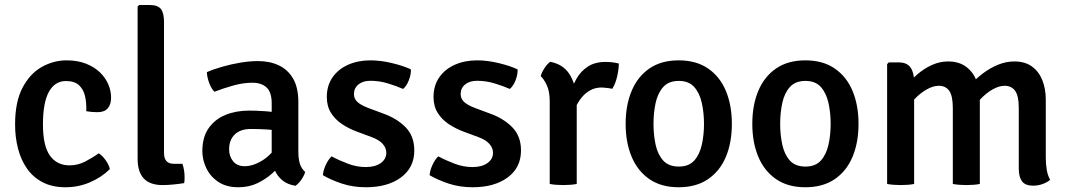

<svg xmlns="http://www.w3.org/2000/svg" viewBox="-20 -756 4389 789"><path d="M334.5 -299Q336 -332.5 329.5 -360.8Q323 -389 304.5 -406Q286 -423 251 -423Q205.5 -423 181 -378.8Q156.5 -334.5 156.5 -244.5Q156.5 -156.5 185.2 -116.5Q214 -76.5 265.5 -76.5Q299.5 -76.5 329.8 -92Q360 -107.5 385.5 -126Q400 -117.5 413.8 -98.2Q427.5 -79 431.5 -61Q397.5 -27.5 350 -7Q302.5 13.5 249 13.5Q195 13.5 155.8 -6.8Q116.5 -27 91.5 -62.5Q66.5 -98 54.2 -144.8Q42 -191.5 42 -244.5Q42 -338 72.8 -396Q103.5 -454 152 -481Q200.5 -508 253.5 -508Q298.5 -508 333 -494.5Q367.5 -481 390.5 -458.8Q413.5 -436.5 425 -409.5Q436.5 -382.5 436.5 -354.5Q436.5 -326.5 422.8 -310.8Q409 -295 380.5 -295Q367 -295 356.5 -296Q346 -297 334.5 -299Z M729.5 -83Q738.5 -58 738.5 -27.5Q738.5 -21.5 738.2 -15Q738 -8.5 736.5 -3.5Q718.5 -0.5 694 2Q669.5 4.5 648 4.5Q596.5 4.5 571 -22.5Q545.5 -49.5 545.5 -103.5V-729L552 -735.5H594Q628.5 -735.5 641.2 -719Q654 -702.5 654 -665.5V-127.5Q654 -105.5 663.8 -94.2Q673.5 -83 694 -83Z M811.5 -135Q811.5 -192 837.2 -229Q863 -266 906.5 -283.8Q950 -301.5 1004 -301.5Q1031 -301.5 1066.2 -299.2Q1101.5 -297 1131.5 -290V-216.5Q1105.5 -222.5 1072.5 -224.2Q1039.5 -226 1011.5 -226Q968 -226 944.8 -203.5Q921.5 -181 921.5 -142.5Q921.5 -113.5 938 -93.2Q954.5 -73 985.5 -73Q1021 -73 1060.2 -98Q1099.5 -123 1126.5 -170.5L1143 -88.5Q1125 -67 1098.8 -43.5Q1072.5 -20 1037.8 -3.2Q1003 13.5 959.5 13.5Q909.5 13.5 876.8 -8.8Q844 -31 827.8 -65Q811.5 -99 811.5 -135ZM1234 -49.5Q1230 -34.5 1218.5 -17.8Q1207 -1 1194 7.5Q1160.5 2 1139.8 -15.5Q1119 -33 1108.8 -57.2Q1098.5 -81.5 1096.5 -108V-331.5Q1096.5 -376.5 1075.8 -396.2Q1055 -416 1017 -416Q980 -416 940.2 -405Q900.5 -394 861 -379Q848 -392.5 839.5 -415.5Q831 -438.5 830 -459.5Q858.5 -472 894.8 -482.2Q931 -492.5 969 -498.8Q1007 -505 1040.5 -505Q1089 -505 1126.2 -487.2Q1163.5 -469.5 1184.8 -432.5Q1206 -395.5 1206 -337V-132.5Q1206 -105 1211.8 -84.8Q1217.5 -64.5 1234 -49.5Z M1307 -36Q1308 -55 1318.5 -77.8Q1329 -100.5 1342.5 -113.5Q1374.5 -96.5 1410.5 -83Q1446.5 -69.5 1483 -69.5Q1522 -69.5 1544.8 -86Q1567.5 -102.5 1567.5 -128Q1567.5 -148 1552.5 -164.8Q1537.5 -181.5 1507.5 -192.5L1449.5 -214Q1415 -226.5 1386.2 -245.5Q1357.5 -264.5 1340.2 -292Q1323 -319.5 1323 -357.5Q1323 -404 1346.2 -437.8Q1369.5 -471.5 1410.2 -489.8Q1451 -508 1502.5 -508Q1544 -508 1590.8 -496.8Q1637.5 -485.5 1668.5 -471Q1669.5 -450.5 1660.2 -426.5Q1651 -402.5 1636.5 -390.5Q1609.5 -402.5 1574.2 -413.2Q1539 -424 1502 -424Q1471.5 -424 1453 -409Q1434.5 -394 1434.5 -369.5Q1434.5 -350 1449 -336.8Q1463.5 -323.5 1493 -312.5L1554.5 -289.5Q1611 -269.5 1646.8 -233Q1682.5 -196.5 1682.5 -137.5Q1682.5 -67.5 1628 -27Q1573.5 13.5 1483.5 13.5Q1430.5 13.5 1385.2 -1.5Q1340 -16.5 1307 -36Z M1745.5 -36Q1746.5 -55 1757 -77.8Q1767.5 -100.5 1781 -113.5Q1813 -96.5 1849 -83Q1885 -69.5 1921.5 -69.5Q1960.5 -69.5 1983.2 -86Q2006 -102.5 2006 -128Q2006 -148 1991 -164.8Q1976 -181.5 1946 -192.5L1888 -214Q1853.5 -226.5 1824.8 -245.5Q1796 -264.5 1778.8 -292Q1761.5 -319.5 1761.5 -357.5Q1761.5 -404 1784.8 -437.8Q1808 -471.5 1848.8 -489.8Q1889.5 -508 1941 -508Q1982.5 -508 2029.2 -496.8Q2076 -485.5 2107 -471Q2108 -450.5 2098.8 -426.5Q2089.5 -402.5 2075 -390.5Q2048 -402.5 2012.8 -413.2Q1977.5 -424 1940.5 -424Q1910 -424 1891.5 -409Q1873 -394 1873 -369.5Q1873 -350 1887.5 -336.8Q1902 -323.5 1931.5 -312.5L1993 -289.5Q2049.5 -269.5 2085.2 -233Q2121 -196.5 2121 -137.5Q2121 -67.5 2066.5 -27Q2012 13.5 1922 13.5Q1869 13.5 1823.8 -1.5Q1778.5 -16.5 1745.5 -36Z M2523 -495Q2523 -473.5 2516.5 -443.5Q2510 -413.5 2496 -391Q2485.5 -393.5 2475 -394.5Q2464.5 -395.5 2453.5 -396.5Q2426.5 -396.5 2406 -385.2Q2385.5 -374 2370.8 -356Q2356 -338 2345.8 -315.8Q2335.5 -293.5 2328 -271.5L2312.5 -291Q2314 -327 2322.5 -364Q2331 -401 2348.8 -432.2Q2366.5 -463.5 2395.8 -482.5Q2425 -501.5 2468 -501.5Q2483 -501.5 2495.8 -500Q2508.5 -498.5 2523 -495ZM2202 -443Q2206 -458.5 2217.5 -476Q2229 -493.5 2241 -502Q2294 -492 2320 -451.5Q2346 -411 2350 -349.5V0Q2326 4.5 2295 4.5Q2263.5 4.5 2239 0V-340Q2239 -380.5 2227 -406Q2215 -431.5 2202 -443Z M2987.5 -247Q2987.5 -170 2962.8 -111.2Q2938 -52.5 2889.2 -19.5Q2840.5 13.5 2769 13.5Q2697 13.5 2648.5 -20Q2600 -53.5 2575.5 -112.2Q2551 -171 2551 -247Q2551 -324 2575.8 -382.8Q2600.5 -441.5 2649 -474.8Q2697.5 -508 2769 -508Q2841 -508 2889.8 -474.5Q2938.5 -441 2963 -382.2Q2987.5 -323.5 2987.5 -247ZM2665.5 -247Q2665.5 -201.5 2674.2 -161.2Q2683 -121 2705.5 -96.2Q2728 -71.5 2769.5 -71.5Q2810.5 -71.5 2832.8 -96.2Q2855 -121 2864 -161.2Q2873 -201.5 2873 -247Q2873 -292.5 2864 -333Q2855 -373.5 2832.8 -398.5Q2810.5 -423.5 2769.5 -423.5Q2728 -423.5 2705.5 -398.5Q2683 -373.5 2674.2 -333Q2665.5 -292.5 2665.5 -247Z M3508 -247Q3508 -170 3483.2 -111.2Q3458.5 -52.5 3409.8 -19.5Q3361 13.5 3289.5 13.5Q3217.5 13.5 3169 -20Q3120.5 -53.5 3096 -112.2Q3071.5 -171 3071.5 -247Q3071.5 -324 3096.2 -382.8Q3121 -441.5 3169.5 -474.8Q3218 -508 3289.5 -508Q3361.5 -508 3410.2 -474.5Q3459 -441 3483.5 -382.2Q3508 -323.5 3508 -247ZM3186 -247Q3186 -201.5 3194.8 -161.2Q3203.5 -121 3226 -96.2Q3248.5 -71.5 3290 -71.5Q3331 -71.5 3353.2 -96.2Q3375.5 -121 3384.5 -161.2Q3393.5 -201.5 3393.5 -247Q3393.5 -292.5 3384.5 -333Q3375.5 -373.5 3353.2 -398.5Q3331 -423.5 3290 -423.5Q3248.5 -423.5 3226 -398.5Q3203.5 -373.5 3194.8 -333Q3186 -292.5 3186 -247Z M3673.5 -499.5Q3707.5 -499.5 3722 -478.2Q3736.5 -457 3736.5 -420V0Q3713 4.5 3681.5 4.5Q3650 4.5 3625.5 0V-492.5L3632 -499.5ZM3895.5 -311.5Q3895.5 -362 3880.8 -382.8Q3866 -403.5 3838 -403.5Q3814 -403.5 3786.5 -387.5Q3759 -371.5 3735.5 -345.8Q3712 -320 3699 -289V-395Q3721 -425.5 3749.2 -450Q3777.5 -474.5 3809.8 -489Q3842 -503.5 3876 -503.5Q3919.5 -503.5 3948.5 -482.8Q3977.5 -462 3992 -426.8Q4006.5 -391.5 4006.5 -347.5V0Q3983.5 4.5 3951.5 4.5Q3920 4.5 3895.5 0ZM4166.5 -312.5Q4166.5 -363 4151.2 -383.2Q4136 -403.5 4108.5 -403.5Q4085 -403.5 4058 -388Q4031 -372.5 4006.8 -346.2Q3982.5 -320 3966.5 -286.5V-406Q3990.5 -433 4020.2 -455.2Q4050 -477.5 4082.5 -490.5Q4115 -503.5 4148.5 -503.5Q4192.5 -503.5 4221 -482.5Q4249.5 -461.5 4263.5 -426Q4277.5 -390.5 4277.5 -347V-108.5Q4277.5 -82 4281.5 -58.2Q4285.5 -34.5 4295.5 -17Q4283 -6.5 4264.5 0.2Q4246 7 4225.5 7Q4193 7 4179.8 -11Q4166.5 -29 4166.5 -63.5Z"/></svg>

Font: Signika Negative Light Medium
Style: Regular
Weight: 500
Version: Version 2.001